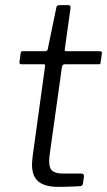

<svg xmlns="http://www.w3.org/2000/svg" viewBox="-20 -730 418 750"><path d="M208 0Q155 0 130 -21Q105 -42 105 -87Q105 -96 106 -105Q107 -114 108 -123L156 -471Q157 -476 155.5 -477.5Q154 -479 149 -479H63Q55 -479 56 -489L61 -524Q62 -528 63.5 -529Q65 -530 69 -530H157Q161 -530 164 -533Q167 -536 167 -540L200 -700Q201 -710 212 -710H247Q253 -710 254.5 -706.5Q256 -703 255 -695L233 -537Q232 -533 233.5 -531.5Q235 -530 239 -530H369Q374 -530 376.5 -528Q379 -526 378 -522L373 -486Q372 -481 371 -480Q370 -479 364 -479H233Q224 -479 222 -469L175 -133Q174 -124 173 -117Q172 -110 172 -102Q172 -71 186 -61.5Q200 -52 226 -52H299Q303 -52 306 -48.5Q309 -45 308 -41L304 -13Q303 -6 296 -3Q286 -2 269 -1.5Q252 -1 235 -0.5Q218 0 208 0Z"/></svg>

Font: Libre Franklin Thin Light
Style: Italic
Weight: 300
Italic angle: -8°
Version: Version 3.000